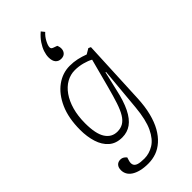

<svg xmlns="http://www.w3.org/2000/svg" viewBox="-310 -852 1149 1149"><g transform="rotate(-45 265.0 -277.5)"><path d="M409 -337 405 -338 377 -218Q360 -139 335 -88.5Q310 -38 277 -14.5Q244 9 201 9Q149 9 116.5 -19.5Q84 -48 69 -96Q54 -144 54 -201Q54 -301 85.5 -371.5Q117 -442 168.5 -479.5Q220 -517 281 -517Q314 -517 343 -510.5Q372 -504 401 -493L435 -513L450 -506L431 -95Q428 -26 414.5 27Q401 80 379.5 118Q358 156 329.5 181.5Q301 207 268.5 218.5Q236 230 200 230Q164 230 136.5 223Q109 216 91 204Q73 192 64.5 176Q56 160 56 142Q56 119 67.5 106.5Q79 94 98 94Q107 94 113.5 96.5Q120 99 126 103.5Q132 108 137 114L131 134Q125 153 130 166.5Q135 180 153 186Q171 192 205 192Q246 192 284 169Q322 146 348.5 90.5Q375 35 384 -63ZM205 -36Q233 -36 254 -48.5Q275 -61 291.5 -88Q308 -115 322.5 -159Q337 -203 354 -267L402 -448Q381 -460 349 -468.5Q317 -477 284 -477Q247 -477 214 -458.5Q181 -440 156 -404.5Q131 -369 117 -319.5Q103 -270 103 -208Q103 -119 130 -77.5Q157 -36 205 -36ZM304 -785 321 -764Q300 -745 287 -720Q274 -695 274 -681Q274 -674 277 -670Q280 -666 288 -663L313 -654Q321 -636 319 -619.5Q317 -603 306 -592.5Q295 -582 275 -582Q253 -582 240 -597Q227 -612 227 -642Q227 -663 235 -687Q243 -711 260 -736.5Q277 -762 304 -785Z"/></g></svg>

Font: Literata 18pt ExtraLight
Style: Italic
Weight: 250
Italic angle: -2°
Designer: Latin by Veronika Burian and Jose Scaglione. Greek by Irene Vlachou. Cyrillic by Vera Evstafieva
Foundry: TypeTogether
Version: Version 3.103;gftools[0.9.29]